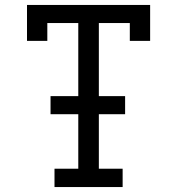

<svg xmlns="http://www.w3.org/2000/svg" viewBox="-20 -755 715 775"><path d="M200 0V-74H296V-294H184V-367H296V-662H171V-590H89V-735H586V-590H504V-662H379V-367H485V-294H379V-74H475V0Z"/></svg>

Font: Iosevka Plex Etoile
Style: Regular
Weight: 400
Designer: Belleve Invis
Foundry: Belleve Invis
Version: Version 25.1.1; ttfautohint (v1.8.4)